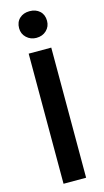

<svg xmlns="http://www.w3.org/2000/svg" viewBox="-139 -959 542 1002"><g transform="rotate(-15 132.5 -458.0)"><path d="M194 -703H72V0H194ZM58 -844Q58 -813 80 -792.5Q102 -772 133 -772Q166 -772 187.5 -792.5Q209 -813 209 -844Q209 -877 188 -896.5Q167 -916 133 -916Q100 -916 79 -896.5Q58 -877 58 -844Z"/></g></svg>

Font: Geom Medium
Style: Bold
Weight: 500
Version: Version 1.102